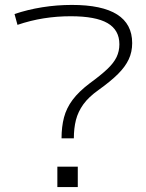

<svg xmlns="http://www.w3.org/2000/svg" viewBox="-20 -760 594 780"><path d="M230 -198Q230 -245 240 -283Q250 -321 275 -354.5Q300 -388 345 -422Q389 -454 415.5 -479Q442 -504 453.5 -528Q465 -552 465 -580Q465 -638 417 -666Q369 -694 267 -694Q211 -694 157.5 -685.5Q104 -677 51 -659L39 -703Q92 -721 151.5 -730.5Q211 -740 272 -740Q517 -740 517 -585Q517 -549 503 -519Q489 -489 459.5 -459.5Q430 -430 381 -395Q340 -366 318.5 -336Q297 -306 288.5 -272.5Q280 -239 280 -198ZM213 0V-83H296V0Z"/></svg>

Font: M PLUS 1 Thin Light
Style: Regular
Weight: 300
Version: Version 1.001